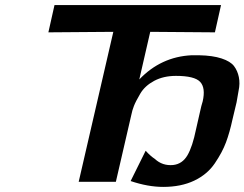

<svg xmlns="http://www.w3.org/2000/svg" viewBox="-20 -714 960 754"><path d="M170 -587 194 -694H848L824 -587L570 -589L527 -402Q612 -491 732 -497H762Q815 -496 850 -484.5Q885 -473 899 -454.5Q913 -436 918 -411Q923 -386 917 -358Q917 -357 909 -312L893 -245Q882 -194 867.5 -155Q853 -116 823.5 -72.5Q794 -29 742.5 -4.5Q691 20 621 20Q561 20 493 -3L552 -122Q571 -101 588 -90Q618 -62 660 -66Q696 -70 716 -104Q736 -138 750 -207L765 -273Q771 -301 776 -316Q788 -369 766 -392.5Q744 -416 671 -416Q622 -416 585.5 -396.5Q549 -377 531 -346.5Q513 -316 506 -298Q499 -280 496 -264L435 0H289L425 -589Z"/></svg>

Font: Coval
Style: ExtraBold Italic
Weight: 800
Foundry: Context Ltd
Version: Version 001.000